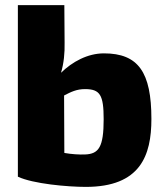

<svg xmlns="http://www.w3.org/2000/svg" viewBox="-20 -720 646 752"><path d="M387 -511C323 -511 263 -478 219 -435C230 -472 234 -513 233 -553L232 -700H50V-28C109 0 245 12 316 12C530 12 573 -111 573 -254C573 -437 522 -511 387 -511ZM313 -115C292 -114 259 -116 232 -121L231 -346C258 -360 280 -371 313 -371C372 -371 386 -348 386 -253C386 -144 367 -117 313 -115Z"/></svg>

Font: Exo 2 Extra Bold
Style: Regular
Weight: 800
Designer: Natanael Gama
Version: Version 1.001;PS 001.001;hotconv 1.0.88;makeotf.lib2.5.64775